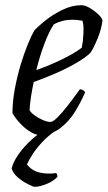

<svg xmlns="http://www.w3.org/2000/svg" viewBox="-20 -520 415 740"><path d="M131 0Q117 0 97 -12Q77 -24 58.5 -43.5Q40 -63 28 -84Q28 -128 37 -176.5Q46 -225 59.5 -270Q73 -315 87.5 -350Q102 -385 112 -402Q125 -417 153.5 -440Q182 -463 219.5 -481.5Q257 -500 294 -500Q308 -500 326.5 -489Q345 -478 359.5 -464Q374 -450 375 -441Q371 -408 356.5 -372.5Q342 -337 329 -317Q311 -299 276 -278.5Q241 -258 197 -238.5Q153 -219 110 -204Q96 -139 94 -95Q100 -85 114.5 -74.5Q129 -64 146 -57Q163 -50 174 -50Q184 -50 201.5 -67.5Q219 -85 237.5 -108.5Q256 -132 270 -151.5Q284 -171 288 -176Q302 -175 308 -164Q294 -131 271 -92.5Q248 -54 213.5 -27Q179 0 131 0ZM120 -250Q169 -267 218.5 -291Q268 -315 295 -336Q296 -342 298 -353Q300 -364 300 -371Q302 -391 302 -408.5Q302 -426 298 -440Q288 -442 278 -443Q268 -444 259 -444Q239 -444 221.5 -439.5Q204 -435 188 -427Q169 -399 151 -351Q133 -303 120 -250ZM114 200Q108 200 88 190Q68 180 49 164Q30 148 25 129Q30 107 47.5 80.5Q65 54 90.5 29Q116 4 143 -14H191Q165 4 142.5 28Q120 52 105 75.5Q90 99 84 114Q103 138 132.5 145Q162 152 197 147Q198 150 200 153.5Q202 157 201 162Q185 179 158.5 189.5Q132 200 114 200Z"/></svg>

Font: Texturina 72pt 72pt Light
Style: Italic
Weight: 300
Italic angle: -11°
Designer: Guillermo Torres Carreño
Foundry: Omnibus-Type
Version: Version 1.002; ttfautohint (v1.8.3)